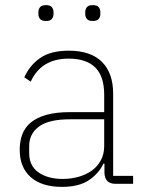

<svg xmlns="http://www.w3.org/2000/svg" viewBox="-20 -718 562 750"><path d="M431 0Q390 0 388 -42V-79H384Q366 -40 327 -14Q288 12 222 12Q143 12 100 -26Q57 -64 57 -133Q57 -166 67 -193Q77 -220 100.5 -239.5Q124 -259 161.5 -269.5Q199 -280 254 -280H387V-348Q387 -420 352 -454.5Q317 -489 248 -489Q141 -489 100 -399L75 -416Q96 -463 137 -491.5Q178 -520 249 -520Q334 -520 378 -476.5Q422 -433 422 -352V-31H500V0ZM225 -19Q258 -19 287.5 -27.5Q317 -36 339 -52Q361 -68 374 -92Q387 -116 387 -148V-252H254Q170 -252 132 -223.5Q94 -195 94 -148V-120Q94 -70 130.5 -44.5Q167 -19 225 -19ZM160 -636Q143 -636 136.5 -644Q130 -652 130 -663V-671Q130 -682 136.5 -690Q143 -698 160 -698Q176 -698 182.5 -690Q189 -682 189 -671V-663Q189 -652 182.5 -644Q176 -636 160 -636ZM342 -636Q326 -636 319.5 -644Q313 -652 313 -663V-671Q313 -682 319.5 -690Q326 -698 342 -698Q359 -698 365.5 -690Q372 -682 372 -671V-663Q372 -652 365.5 -644Q359 -636 342 -636Z"/></svg>

Font: IBM Plex Sans ExtLt
Style: Regular
Weight: 200
Designer: Mike Abbink, Paul van der Laan, Pieter van Rosmalen
Foundry: Bold Monday
Version: Version 3.005